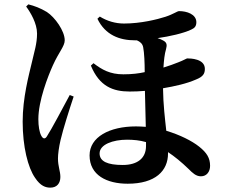

<svg xmlns="http://www.w3.org/2000/svg" viewBox="-20 -805 1040 881"><path d="M100 -775C120 -748 150 -698 150 -651C150 -604 137 -567 127 -522C112 -459 84 -356 84 -247C84 -132 108 -36 141 11C166 49 190 56 211 56C242 56 257 35 257 7C257 -20 246 -41 246 -78C246 -97 250 -129 258 -163C270 -214 298 -302 318 -362L300 -369C272 -317 215 -209 195 -179C187 -166 177 -167 169 -183C161 -198 156 -226 156 -258C156 -343 200 -455 223 -506C250 -566 277 -593 277 -620C277 -663 232 -726 195 -750C165 -768 138 -778 110 -785ZM650 -153V-135C650 -80 612 -48 543 -48C474 -48 437 -64 437 -101C437 -142 498 -164 563 -164C593 -164 622 -161 650 -153ZM409 -515 397 -504C436 -409 498 -385 575 -385C599 -385 621 -386 645 -388L649 -223C634 -224 619 -225 604 -225C482 -225 391 -176 391 -92C391 -1 470 38 566 38C693 38 751 -21 751 -101V-107C781 -87 812 -62 846 -29C863 -12 879 4 902 4C929 4 944 -18 944 -44C944 -80 929 -104 894 -132C860 -159 806 -186 743 -205C737 -260 729 -324 728 -400C781 -409 836 -421 879 -440C912 -453 920 -467 920 -489C920 -536 853 -537 839 -537C836 -537 822 -528 798 -519C779 -511 755 -503 730 -495C732 -527 735 -557 742 -580C747 -599 746 -610 729 -619C722 -623 713 -627 703 -630C759 -638 821 -652 857 -669C872 -676 881 -683 881 -704C880 -740 837 -754 802 -754C793 -754 776 -740 739 -728C702 -716 626 -697 549 -697C510 -697 472 -708 438 -729L427 -719C463 -644 529 -620 599 -620H608C622 -614 634 -605 637 -588C642 -563 644 -516 644 -474C617 -468 586 -464 546 -464C485 -464 448 -485 409 -515Z"/></svg>

Font: Noto Serif JP
Style: Bold
Weight: 700
Designer: Ryoko NISHIZUKA 西塚涼子 (kana & ideographs); Frank Grießhammer (Latin, Greek & Cyrillic); Wenlong ZHANG 张文龙 (bopomofo); San
Foundry: Adobe
Version: Version 2.001;hotconv 1.1.0;makeotfexe 2.6.0